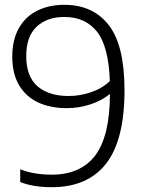

<svg xmlns="http://www.w3.org/2000/svg" viewBox="-20 -769 603 798"><path d="M497.5 -394Q497.5 -187 421 -89Q344.5 9 195 9Q117.5 9 64 -12.5V-65.5Q92 -54 125.8 -48.5Q159.5 -43 194 -43Q315.5 -43 376 -123.2Q436.5 -203.5 437 -378.5Q403.5 -351 355.8 -335.2Q308 -319.5 257.5 -319.5Q189.5 -319.5 138.5 -343.2Q87.5 -367 59.2 -415Q31 -463 31 -533.5Q31 -603.5 58.5 -652Q86 -700.5 135 -724.8Q184 -749 247.5 -749Q366 -749 431.8 -665Q497.5 -581 497.5 -394ZM265.5 -370Q311.5 -370 357.8 -385.5Q404 -401 436.5 -432Q431.5 -576.5 383 -637.5Q334.5 -698.5 247 -698.5Q175.5 -698.5 132.2 -658Q89 -617.5 89 -535.5Q89 -451.5 135.5 -410.8Q182 -370 265.5 -370Z"/></svg>

Font: Encode Sans Light
Style: Regular
Weight: 300
Designer: Multiple Designers
Foundry: Impallari Type
Version: Version 2.000